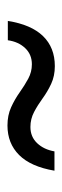

<svg xmlns="http://www.w3.org/2000/svg" viewBox="158 -584 170 527"><g transform="rotate(-90 243.5 -321.0)"><path d="M325 -256Q298 -256 276.5 -266Q255 -276 236.5 -289.5Q218 -303 199 -313Q180 -323 158 -323Q131 -323 113.5 -304.5Q96 -286 91 -257H38Q49 -322 81 -354Q113 -386 162 -386Q190 -386 212 -376Q234 -366 253 -352.5Q272 -339 290.5 -329Q309 -319 330 -319Q357 -319 374.5 -337.5Q392 -356 396 -385H449Q439 -321 407.5 -288.5Q376 -256 325 -256Z"/></g></svg>

Font: Parkinsans Light
Style: Regular
Weight: 300
Designer: Red Stone, Indian Type Foundry
Foundry: Indian Type Foundry
Version: Version 1.000